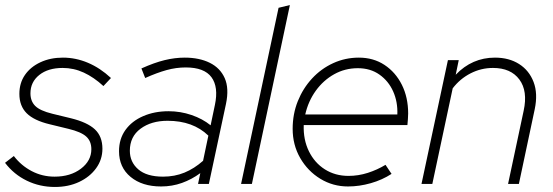

<svg xmlns="http://www.w3.org/2000/svg" viewBox="-31 -731 2198 763"><path d="M187 12Q127 12 75.5 -13Q24 -38 -11 -84L24 -111Q53 -73 95 -51Q137 -29 186 -29Q249 -29 290.5 -60.5Q332 -92 332 -138Q332 -170 311.5 -188.5Q291 -207 241 -219L167 -237Q104 -252 75 -281Q46 -310 46 -358Q46 -401 68 -433Q90 -465 129.5 -483.5Q169 -502 219 -502Q270 -502 318.5 -481.5Q367 -461 410 -421L380 -389Q342 -424 302 -442.5Q262 -461 218 -461Q160 -461 125 -433Q90 -405 90 -360Q90 -329 109 -310Q128 -291 177 -279L251 -261Q316 -245 346 -217Q376 -189 376 -140Q376 -97 351 -62.5Q326 -28 283.5 -8Q241 12 187 12Z M609 10Q534 10 488 -28Q442 -66 442 -130Q442 -179 467.5 -214.5Q493 -250 538 -269.5Q583 -289 639 -289Q686 -289 730 -274Q774 -259 806 -233L823 -314Q838 -385 809.5 -424Q781 -463 707 -463Q669 -463 631 -452.5Q593 -442 546 -421L531 -459Q582 -482 623 -492Q664 -502 703 -502Q761 -502 802.5 -481.5Q844 -461 862 -420.5Q880 -380 867 -318L799 0H756L765 -43Q731 -18 692 -4Q653 10 609 10ZM617 -29Q663 -29 702 -45Q741 -61 776 -92L797 -192Q736 -251 635 -251Q570 -251 527.5 -219.5Q485 -188 485 -132Q485 -87 518.5 -58Q552 -29 617 -29Z M927 0 1076 -700 1121 -711 970 0Z M1352 10Q1292 10 1242 -20.5Q1192 -51 1162 -103Q1132 -155 1132 -219Q1132 -278 1152.5 -329Q1173 -380 1209 -419Q1245 -458 1293 -480Q1341 -502 1395 -502Q1453 -502 1497 -473Q1541 -444 1566 -394Q1591 -344 1591 -280Q1591 -275 1590 -257.5Q1589 -240 1588 -234H1176Q1174 -176 1196.5 -130Q1219 -84 1260 -58Q1301 -32 1354 -32Q1393 -32 1430.5 -44Q1468 -56 1501 -76L1525 -40Q1488 -16 1442.5 -3Q1397 10 1352 10ZM1182 -276H1548Q1550 -326 1531.5 -367.5Q1513 -409 1477 -434.5Q1441 -460 1391 -460Q1340 -460 1297 -436Q1254 -412 1224 -370.5Q1194 -329 1182 -276Z M1644 0 1749 -492H1792L1780 -434Q1845 -502 1936 -502Q1992 -502 2032 -476.5Q2072 -451 2089.5 -405Q2107 -359 2094 -297L2031 0H1988L2050 -291Q2067 -369 2033 -415Q1999 -461 1928 -461Q1881 -461 1839 -439.5Q1797 -418 1768 -380L1687 0Z"/></svg>

Font: Red Hat Display
Style: Italic
Weight: 300
Italic angle: -12°
Designer: Pentagram, MCKL
Foundry: Pentagram, MCKL
Version: Version 1.023